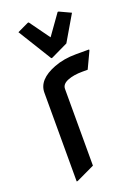

<svg xmlns="http://www.w3.org/2000/svg" viewBox="-149 -827 650 908"><g transform="rotate(-20 176.0 -373.0)"><path d="M73.2 19.5V-427.2Q73.2 -492.7 164.6 -527.8Q213.9 -546.9 275.9 -546.9H341.8V-542L302.7 -459H275.9Q231.9 -459 201.4 -446.8Q170.9 -434.6 170.9 -410.2V-24.4L78.1 19.5ZM159.7 -569.3 55.7 -737.8 112.3 -764.6H117.2L190.4 -663.1L262.7 -764.6H267.6L325.2 -737.8L250.5 -610.4L164.6 -569.3Z"/></g></svg>

Font: Nova Flat
Style: Book
Weight: 400
Version: Version 2.000